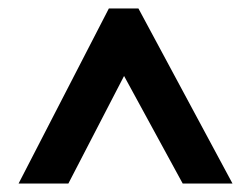

<svg xmlns="http://www.w3.org/2000/svg" viewBox="-20 -725 595 455"><path d="M24 -290 238 -705H308L531 -290H413L274 -545L142 -290Z"/></svg>

Font: Noto Sans Kannada Condensed
Style: Bold
Weight: 700
Width: 3
Designer: Jelle Bosma - Monotype Design Team
Foundry: Monotype Imaging Inc.
Version: Version 2.005; ttfautohint (v1.8.4.7-5d5b)